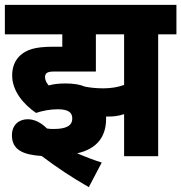

<svg xmlns="http://www.w3.org/2000/svg" viewBox="-20 -642 745 789"><path d="M217 -193C262 -193 277 -179 277 -155C277 -127 255 -112 201 -112C193 -112 183 -112 173 -114C148 -139 121 -152 94 -152C59 -152 29 -130 29 -86C29 -26 75 -6 151 -1C212 45 278 89 345 127L398 26C369 17 332 3 297 -12C383 -31 416 -85 416 -154C416 -158 416 -161 416 -163C419 -163 421 -163 424 -163C445 -163 467 -165 490 -173V0H630V-501H705V-622H0V-501H236V-450H199C121 -450 90 -437 65 -416C41 -395 30 -366 30 -332C30 -268 76 -214 128 -178C155 -187 187 -193 217 -193ZM405 -279C375 -279 349 -282 329 -286C308 -295 281 -299 251 -299C223 -299 202 -297 180 -291C171 -302 165 -312 165 -326C165 -333 168 -338 171 -341C177 -346 184 -348 203 -348H374V-501H490V-293C465 -284 437 -279 405 -279Z"/></svg>

Font: Noto Sans Devanagari UI Condensed ExtraBold
Style: Regular
Weight: 800
Width: 3
Designer: Jelle Bosma - Monotype Design Team
Foundry: Monotype Imaging Inc.
Version: Version 2.004